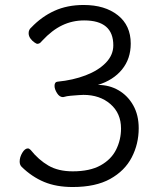

<svg xmlns="http://www.w3.org/2000/svg" viewBox="-20 -733 640 771"><path d="M373 -392Q419 -392 456 -370.5Q493 -349 515 -310Q537 -271 537 -218Q537 -155 509 -101Q481 -47 422.5 -14.5Q364 18 272 18Q206 18 157 -2.5Q108 -23 67 -63Q59 -71 59 -84Q59 -102 69.5 -119.5Q80 -137 92 -137Q97 -137 103 -131Q135 -91 174.5 -68Q214 -45 272 -45Q341 -45 384 -69Q427 -93 446.5 -132.5Q466 -172 466 -217Q466 -278 423.5 -315Q381 -352 315 -352Q310 -352 295 -351Q280 -350 263.5 -348.5Q247 -347 238 -344Q237 -344 235.5 -343.5Q234 -343 233 -343Q219 -343 209 -359Q199 -375 199 -388Q199 -404 211 -405Q273 -411 324 -430.5Q375 -450 405 -481Q435 -512 435 -551Q435 -651 318 -651Q271 -651 230 -631.5Q189 -612 150 -570Q148 -567 142.5 -562Q137 -557 129 -557Q127 -557 118.5 -562.5Q110 -568 102.5 -578Q95 -588 95 -600Q95 -614 106 -623Q147 -666 198.5 -689.5Q250 -713 316 -713Q401 -713 453 -672Q505 -631 505 -558Q505 -497 470 -454Q435 -411 373 -392Z"/></svg>

Font: QiushuiShotai
Style: Regular
Weight: 600
Designer: Fontworks Inc.
Foundry: Fontworks Inc.
Version: Version 1.250